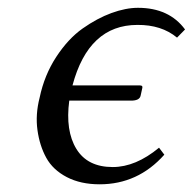

<svg xmlns="http://www.w3.org/2000/svg" viewBox="-20 -462 496 494"><path d="M166.5 -242.2H340.3Q347.7 -242.2 346.2 -235.8L341.8 -215.8Q338.9 -202.6 315.9 -203.1H158.2Q147.9 -125.5 176.5 -78.9Q205.1 -32.2 270 -32.2Q329.1 -32.2 389.2 -82L402.8 -64Q335 12.2 236.3 12.2Q187.5 12.2 151.9 -6.3Q116.2 -24.9 99.1 -55.9Q82 -86.9 76.4 -127.2Q70.8 -167.5 82 -210.9Q94.2 -269 124.8 -315.7Q155.3 -362.3 192.6 -388.7Q230 -415 266.8 -428.5Q303.7 -441.9 335 -441.9Q415 -441.9 456.1 -386.2L435.5 -365.2Q395.5 -398.4 333.5 -397.9Q208 -397.9 166.5 -242.2Z"/></svg>

Font: Linux Biolinum
Style: Italic
Weight: 400
Italic angle: -12°
Designer: Philipp H. Poll
Foundry: Philipp H. Poll
Version: Version 1.1.3 ; ttfautohint (v0.9)